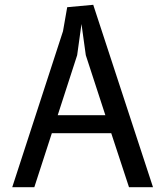

<svg xmlns="http://www.w3.org/2000/svg" viewBox="-20 -780 690 800"><path d="M31 0 242.5 -650 260 -750 368.5 -760 617.5 0H517.5L443.5 -225H196L123 0ZM319.5 -680 301.5 -550 220.5 -300H419L337.5 -550Z"/></svg>

Font: B612
Style: Regular
Weight: 400
Designer: Nicolas Chauveau, Thomas Paillot, Jonathan Favre-Lamarine, Jean-Luc Vinot
Foundry: AIRBUS
Version: Version 1.008